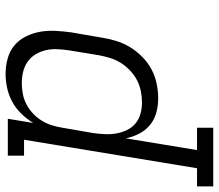

<svg xmlns="http://www.w3.org/2000/svg" viewBox="-115 -510 783 687"><g transform="rotate(-90 276.5 -166.5)"><path d="M-47 205V147H18L120 -472H63V-530H195L180 -439Q194 -462 213.5 -482Q233 -502 256.5 -514.5Q280 -527 305.5 -532.5Q331 -538 356 -538Q384 -538 411 -530.5Q438 -523 458 -506Q478 -489 490 -464.5Q502 -440 506.5 -413.5Q511 -387 509.5 -358.5Q508 -330 504 -302L485 -192Q481 -166 473 -140.5Q465 -115 450.5 -91.5Q436 -68 415.5 -48Q395 -28 371 -15.5Q347 -3 320.5 2.5Q294 8 268 8Q241 8 216 1Q191 -6 172 -22Q153 -38 141.5 -60.5Q130 -83 125 -108L83 147H163V205ZM253 -50Q274 -50 294 -54Q314 -58 332.5 -67.5Q351 -77 367 -92Q383 -107 394.5 -125Q406 -143 412 -162.5Q418 -182 422 -202L440 -312Q443 -332 444 -353Q445 -374 440.5 -393.5Q436 -413 426 -430Q416 -447 400 -458.5Q384 -470 364 -475Q344 -480 323 -480Q304 -480 285 -476.5Q266 -473 248 -464Q230 -455 214.5 -440.5Q199 -426 188.5 -409Q178 -392 172 -373Q166 -354 163 -335L144 -225Q141 -204 140 -183Q139 -162 142.5 -142Q146 -122 154.5 -104Q163 -86 178 -73.5Q193 -61 212.5 -55.5Q232 -50 253 -50Z"/></g></svg>

Font: Iosevka Curly Slab LtEx
Style: Italic
Weight: 300
Width: 7
Italic angle: -9°
Monospace: yes
Designer: Belleve Invis
Foundry: Belleve Invis
Version: Version 11.1.0; ttfautohint (v1.8.3)